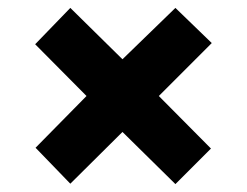

<svg xmlns="http://www.w3.org/2000/svg" viewBox="-20 -596 626 486"><path d="M424 -576 290 -446 158 -576 69 -484 199 -353 70 -222 158 -131 290 -262 424 -130 514 -220 382 -353 516 -487Z"/></svg>

Font: Noto Sans Myanmar UI Black
Style: Regular
Weight: 900
Designer: Monotype Design Team
Foundry: Monotype Imaging Inc.
Version: Version 2.103